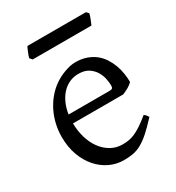

<svg xmlns="http://www.w3.org/2000/svg" viewBox="-159 -736 781 850"><g transform="rotate(-30 231.0 -311.0)"><path d="M242.2 -417.5Q216.8 -417.5 195.6 -407.7Q174.3 -397.9 158 -380.1Q141.6 -362.3 130.6 -337.6Q119.6 -313 115.2 -283.2H324.2Q335.4 -283.2 339.1 -286.9Q342.8 -290.5 342.8 -300.8Q342.8 -314 339.1 -333.7Q335.4 -353.5 324.5 -372.3Q313.5 -391.1 293.7 -404.3Q273.9 -417.5 242.2 -417.5ZM422.9 -272Q414.1 -262.2 399.4 -253.9Q384.8 -245.6 369.1 -239.3H112.3Q112.8 -201.2 122.8 -166.7Q132.8 -132.3 151.6 -106.2Q170.4 -80.1 197 -64.5Q223.6 -48.8 256.8 -48.8Q272 -48.8 286.4 -50.8Q300.8 -52.7 317.4 -59.6Q334 -66.4 354.2 -79.6Q374.5 -92.8 401.9 -115.2Q408.2 -111.8 412.8 -105.5Q417.5 -99.1 419.9 -95.2Q387.2 -59.6 362.5 -37.8Q337.9 -16.1 316.2 -4.4Q294.4 7.3 273.2 11Q252 14.6 227.1 14.6Q189.5 14.6 155.5 -1.5Q121.6 -17.6 95.7 -47.1Q69.8 -76.7 54.4 -118.4Q39.1 -160.2 39.1 -211.9Q39.1 -244.6 46.4 -276.4Q53.7 -308.1 67.6 -336.4Q81.5 -364.7 101.6 -388.7Q121.6 -412.6 147 -430.2Q157.7 -437.5 171.1 -444.6Q184.6 -451.7 199.2 -457Q213.9 -462.4 228.3 -465.6Q242.7 -468.8 255.9 -468.8Q287.6 -468.8 312.5 -460Q337.4 -451.2 356 -436.3Q374.5 -421.4 387.2 -401.6Q399.9 -381.8 408 -359.9Q416 -337.9 419.4 -315.2Q422.9 -292.5 422.9 -272ZM418.9 -625.5Q418 -620.1 415.5 -613Q413.1 -606 410.2 -598.9Q407.2 -591.8 404.5 -585Q401.9 -578.1 399.9 -573.7H99.6L88.9 -585.9Q89.8 -591.3 92.3 -598.1Q94.7 -605 97.7 -612.1Q100.6 -619.1 103.5 -625.7Q106.4 -632.3 108.9 -637.2H408.2Z"/></g></svg>

Font: Gentium Plus Phon
Style: Regular
Weight: 400
Designer: J. Victor Gaultney, Annie Olsen, Iska Routamaa, Becca Hirsbrunner
Foundry: SIL International
Version: Version 5.000